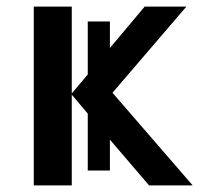

<svg xmlns="http://www.w3.org/2000/svg" viewBox="-20 -560 606 580"><path d="M245.1 -335V-495.1H312V-415L417 -540H543L319.8 -279.8L562 0H430.2L312 -138.2V-44.9H245.1V-216.8L196.8 -273.9V0H82V-540H196.8V-277.8Z"/></svg>

Font: JBL Sans
Style: Semibold
Weight: 600
Version: Version 1.10